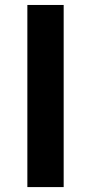

<svg xmlns="http://www.w3.org/2000/svg" viewBox="-20 -761 370 781"><path d="M91.3 0V-740.8H239V0Z"/></svg>

Font: Noto Sans KR Thin
Style: Regular
Weight: 100
Designer: Ryoko NISHIZUKA 西塚涼子 (kana, bopomofo & ideographs); Paul D. Hunt (Latin, Greek & Cyrillic); Sandoll Communications 산돌커뮤니
Foundry: Adobe
Version: Version 2.004-H2;hotconv 1.0.118;makeotfexe 2.5.65603